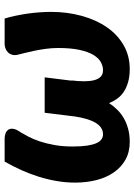

<svg xmlns="http://www.w3.org/2000/svg" viewBox="101 -659 566 808"><g transform="rotate(-90 384.0 -255.0)"><path d="M710 -518.5Q716.5 -497.5 721.8 -472.5Q727 -447.5 730.8 -421.5Q734.5 -395.5 736.2 -370.2Q738 -345 738 -323.5Q738 -254.5 721.2 -194Q704.5 -133.5 673.5 -88.5Q642.5 -43.5 597.8 -17.8Q553 8 497.5 8Q466.5 8 442.8 1.2Q419 -5.5 401.8 -17Q384.5 -28.5 373 -44.5Q361.5 -60.5 354 -79Q342 -60.5 326.2 -44.5Q310.5 -28.5 290.5 -17Q270.5 -5.5 245.8 1.2Q221 8 191 8Q148 8 116 -10Q84 -28 62.5 -59Q41 -90 30.2 -132Q19.5 -174 19.5 -222Q19.5 -260 26 -298.5Q32.5 -337 44.2 -374.5Q56 -412 72.2 -448.2Q88.5 -484.5 108 -518.5H205.5Q215.5 -518.5 225.8 -515Q236 -511.5 241.8 -503.5Q247.5 -495.5 246 -482.8Q244.5 -470 231.5 -451.5Q223 -437.5 212.5 -417.5Q202 -397.5 193 -370.5Q184 -343.5 177.8 -309.2Q171.5 -275 171.5 -232.5Q171.5 -195.5 175.2 -171Q179 -146.5 185.8 -131.8Q192.5 -117 202 -110.8Q211.5 -104.5 222.5 -104.5Q238.5 -104.5 250.8 -113Q263 -121.5 272 -137Q281 -152.5 287.2 -173.8Q293.5 -195 297.5 -220.5L313.5 -350H462.5L448.5 -237H449.5Q446 -208.5 446 -184Q446 -159.5 450.5 -142Q455 -124.5 465 -114.5Q475 -104.5 492.5 -104.5Q510 -104.5 526.8 -113.8Q543.5 -123 556.8 -144.8Q570 -166.5 578 -203Q586 -239.5 586 -294Q586 -319 582.5 -345.2Q579 -371.5 574.2 -394Q569.5 -416.5 565.2 -433.2Q561 -450 559.5 -456Q554 -473.5 557.2 -485.5Q560.5 -497.5 568 -504.8Q575.5 -512 585 -515.2Q594.5 -518.5 602 -518.5Z"/></g></svg>

Font: Lato ExtraBold
Style: Italic
Weight: 800
Italic angle: -7°
Designer: Lukasz Dziedzic with Adam Twardoch and Botio Nikoltchev
Foundry: tyPoland Lukasz Dziedzic
Version: Version 2.015; 2015-08-06; http://www.latofonts.com/